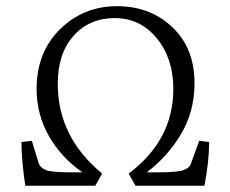

<svg xmlns="http://www.w3.org/2000/svg" viewBox="-20 -595 737 615"><path d="M206.1 -43H244.1Q176.3 -89.8 136.7 -159.2Q97.2 -228.5 97.2 -311Q97.7 -428.7 172.9 -502Q248 -575.2 355 -575.2Q461.9 -575.2 533.2 -506.8Q604.5 -438.5 603 -324.2Q602.1 -236.3 559.6 -165Q517.1 -93.8 450.2 -43H486.8Q548.8 -43 568.4 -50.3Q587.9 -57.6 591.8 -71.8L618.2 -144L649.9 -140.1Q649.9 -78.1 634.8 0H414.1L392.1 -39.1Q535.2 -146 535.2 -310.1Q535.2 -408.2 481.9 -472.7Q428.7 -537.1 347.7 -537.1Q266.6 -537.1 215.8 -480.5Q165 -423.8 165 -326.2Q165 -156.2 307.1 -39.1L285.2 0H61Q48.8 -81.1 48.8 -140.1L82 -144L104 -71.8Q109.9 -56.6 128.4 -49.8Q147 -43 206.1 -43Z"/></svg>

Font: Yrsa-Light
Style: Regular
Weight: 300
Designer: Anna Giedrys (Yrsa+Rasa design), David Brezina (Yrsa art-direction, Rasa art-direction, design)
Foundry: Rosetta Type Foundry
Version: Version 1.001;PS 1.1;hotconv 1.0.88;makeotf.lib2.5.647800